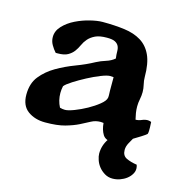

<svg xmlns="http://www.w3.org/2000/svg" viewBox="-88 -509 688 722"><g transform="rotate(15 255.5 -148.0)"><path d="M225 -428Q272 -428 310 -423Q348 -418 375 -401.5Q402 -385 416.5 -353.5Q431 -322 431 -269Q431 -255 434.5 -240.5Q438 -226 438 -212Q438 -198 435 -183.5Q432 -169 432 -155Q432 -142 434 -129.5Q436 -117 439 -105Q451 -105 462 -110Q473 -115 485 -115Q488 -115 491.5 -114Q495 -113 498 -112L499 -91Q499 -84 499 -77.5Q499 -71 497 -65Q493 -61 476.5 -50.5Q460 -40 440.5 -28.5Q421 -17 403.5 -8.5Q386 0 381 0Q350 0 339 -18Q328 -36 326 -62L315 -63Q295 -63 278.5 -54Q262 -45 241 -34.5Q220 -24 190 -15.5Q160 -7 113 -7Q73 -7 45.5 -27Q18 -47 18 -90Q18 -134 40.5 -162Q63 -190 96.5 -209.5Q130 -229 168.5 -243.5Q207 -258 238 -275Q255 -284 274.5 -290Q294 -296 308 -308Q306 -323 306 -335.5Q306 -348 301.5 -356.5Q297 -365 287 -370Q277 -375 256 -375Q227 -375 210.5 -367Q194 -359 184 -347.5Q174 -336 168 -322.5Q162 -309 153.5 -297.5Q145 -286 131 -278Q117 -270 92 -270H84Q74 -281 66 -295Q58 -309 58 -325Q58 -349 76.5 -368.5Q95 -388 121.5 -401Q148 -414 176.5 -421Q205 -428 225 -428ZM143 -156Q140 -142 140 -129Q140 -100 153 -75Q163 -72 173 -72Q185 -72 208.5 -81Q232 -90 255.5 -103Q279 -116 297.5 -131Q316 -146 318 -158Q319 -165 318.5 -171.5Q318 -178 318 -185V-238L305 -239Q293 -239 269 -229.5Q245 -220 219.5 -206.5Q194 -193 172 -179Q150 -165 143 -156ZM450.5 -37.4Q443 -24.6 436 -11.4Q428.9 1.8 428.9 15.3Q428.9 37.4 445.8 45.6Q462.7 53.8 487.1 57.4Q489.9 65.2 489.9 72.4Q489.9 83.8 483.3 94.4Q476.8 105.1 466 113.3Q455.2 121.5 441.1 126.5Q427.1 131.5 412.1 131.5Q395.2 131.5 381.6 123.3Q368 115.1 358.6 103.4Q349.2 91.6 344.6 77.7Q339.9 63.8 339.9 53.1Q339.9 21.8 358.2 -5.3Q376.4 -32.4 397.1 -59.5Z"/></g></svg>

Font: CAT Altenglisch
Style: Regular
Weight: 400
Designer: Peter Wiegel
Foundry: Peter Wiegel, CAT Fonts
Version: Version 1.000